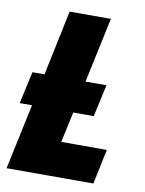

<svg xmlns="http://www.w3.org/2000/svg" viewBox="-82 -772 628 830"><g transform="rotate(10 232.5 -357.0)"><path d="M5 0H386L418 -153H218L247 -287H337L368 -428H276L337 -714H156L96 -428H43L12 -287H66Z"/></g></svg>

Font: Noto Sans UI SemiCondensed Black
Style: Italic
Weight: 900
Width: 4
Italic angle: -372°
Designer: Monotype Design Team
Foundry: Monotype Imaging Inc.
Version: Version 1.901